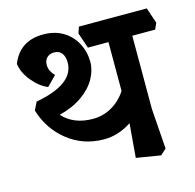

<svg xmlns="http://www.w3.org/2000/svg" viewBox="-101 -753 904 890"><g transform="rotate(-15 351.0 -307.5)"><path d="M579.1 -184.1 592.8 8.8 564.9 34.2 448.2 15.1 461.9 -147.9Q398.9 -106 330.1 -106Q231 -106 156.5 -164.6Q82 -223.1 53.2 -317.9L71.8 -356Q257.8 -390.1 257.8 -494.1Q257.8 -522 245.4 -538.6Q232.9 -555.2 208 -555.2Q187 -555.2 174.1 -542.5Q161.1 -529.8 161.1 -508.8Q161.1 -491.7 167.5 -478.8Q173.8 -465.8 186 -453.1L141.1 -407.2Q100.1 -424.3 66.7 -466.1Q33.2 -507.8 28.8 -548.8Q68.8 -648.9 181.2 -648.9Q236.3 -648.9 276.6 -624.5Q316.9 -600.1 338.4 -558.6Q359.9 -517.1 359.9 -469.2Q359.9 -429.2 337.4 -389.2Q314.9 -349.1 269.5 -317.1Q224.1 -285.2 159.2 -269Q212.4 -210.9 304.2 -210.9Q353 -210.9 395 -234.9Q437 -258.8 464.8 -301.8V-536.1H366.2L340.8 -610.8L351.1 -641.1H676.8L702.1 -565.9L689 -536.1H579.1Z"/></g></svg>

Font: Sura
Style: Bold
Weight: 700
Designer: Carolina Giovagnoli
Foundry: Huerta Tipografica
Version: Version 1.002;PS 001.002;hotconv 1.0.70;makeotf.lib2.5.58329